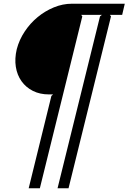

<svg xmlns="http://www.w3.org/2000/svg" viewBox="-20 -830 690 1031"><path d="M636 -750H570L576 -742L348 181H289L517 -742L527 -750H416L422 -742L194 181H134L256 -315L265 -323H243Q194 -323 156.5 -342Q119 -361 95.5 -394Q72 -427 65 -471Q58 -515 70 -566Q83 -616 112.5 -660.5Q142 -705 182 -738Q222 -771 269.5 -790.5Q317 -810 366 -810H650Z"/></svg>

Font: TypoPRO Sinkin Sans
Style: 300 Light Italic
Weight: 300
Italic angle: -112°
Designer: Keith Bates
Foundry: K-Type
Version: Sinkin Sans (version 1.0)  by Keith Bates   •   © 2014   www